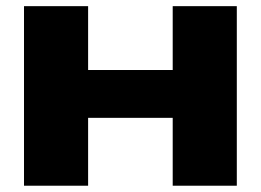

<svg xmlns="http://www.w3.org/2000/svg" viewBox="-20 -591 830 611"><path d="M56.4 -571.4H260.4V0H56.4ZM529.6 -571.4H733.6V0H529.6ZM173.8 -368.2H607V-216H173.8Z"/></svg>

Font: Unbounded
Style: Regular
Weight: 400
Designer: Luke Prowse, Jean-Baptiste Morizot, Fátima Lázaro, Florian Runge
Foundry: NaN
Version: Version 1.701;gftools[0.9.28.dev5+ged2979d]